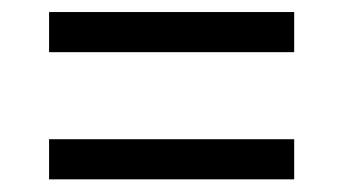

<svg xmlns="http://www.w3.org/2000/svg" viewBox="-20 -466 556 311"><path d="M59.5 -175.5V-240.5H456.5V-175.5ZM59.5 -381.5V-446.5H456.5V-381.5Z"/></svg>

Font: Anek Odia Medium
Style: Regular
Weight: 400
Version: Version 1.003